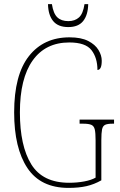

<svg xmlns="http://www.w3.org/2000/svg" viewBox="-20 -906 583 936"><path d="M314 10Q178 10 113.5 -87Q49 -184 49 -358Q49 -541 121 -632.5Q193 -724 319 -724Q375 -724 409.5 -706.5Q444 -689 460 -662.5Q476 -636 476 -610Q476 -565 455 -565Q455 -624 426 -661.5Q397 -699 318 -699Q202 -699 139.5 -611.5Q77 -524 77 -358Q77 -195 132.5 -105Q188 -15 317 -15Q356 -15 390.5 -21.5Q425 -28 446 -40V-222Q446 -258 442 -275Q438 -292 425 -297.5Q412 -303 386 -303H368V-323H536V-303H528Q504 -303 492.5 -297.5Q481 -292 477.5 -275Q474 -258 474 -222V-27Q439 -7 401.5 1.5Q364 10 314 10ZM313 -774Q263 -774 239 -803.5Q215 -833 214 -886H233Q240 -840 259.5 -821.5Q279 -803 313 -803Q345 -803 365 -821Q385 -839 392 -886H410Q409 -833 385.5 -803.5Q362 -774 313 -774Z"/></svg>

Font: Noto Serif Thai Condensed Thin
Style: Regular
Weight: 100
Width: 3
Designer: Monotype Design Team
Foundry: Monotype Imaging Inc.
Version: Version 2.001; ttfautohint (v1.8.4.7-5d5b)